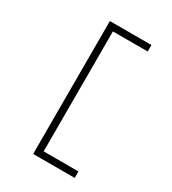

<svg xmlns="http://www.w3.org/2000/svg" viewBox="-214 -911 1013 1129"><g transform="rotate(30 293.0 -347.0)"><path d="M193.4 104.5H475.6V60.5H239.3V-753.9H475.6V-797.9H193.4Z"/></g></svg>

Font: Cascadia Code PL ExtraLight
Style: Regular
Weight: 200
Monospace: yes
Designer: Aaron Bell
Foundry: Saja Typeworks
Version: Version 2404.023